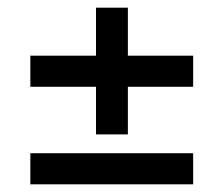

<svg xmlns="http://www.w3.org/2000/svg" viewBox="-20 -585 582 500"><path d="M59 -359H230V-235H313V-359H483V-440H313V-565H230V-440H59ZM59 -105H483V-186H59Z"/></svg>

Font: MV Cash
Style: Regular
Weight: 400
Designer: Rodrigo Fuenzalida
Foundry: fragTYPE
Version: Version 1.100;Glyphs 3.1.2 (3151)